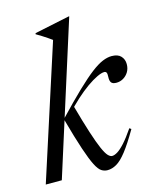

<svg xmlns="http://www.w3.org/2000/svg" viewBox="-118 -813 738 902"><g transform="rotate(-15 251.0 -362.5)"><path d="M305.5 -735 72.5 0H-5.5L203.5 -647.5Q194.5 -654.5 183 -662Q171.5 -669.5 158.5 -678Q145.5 -686.5 131 -694.5L132.5 -699.5L302 -735ZM157 -272 158 -276.5Q223.5 -345.5 269.8 -389.8Q316 -434 348.5 -458.8Q381 -483.5 404.8 -493.2Q428.5 -503 449 -503Q479.5 -503 494 -487.2Q508.5 -471.5 508.5 -448.5Q508.5 -427 498.8 -410.8Q489 -394.5 473.2 -385.2Q457.5 -376 439.5 -376Q421 -376 414.5 -385Q408 -394 409 -411Q410 -428 406.8 -433.8Q403.5 -439.5 396 -439.5Q383 -439.5 360.8 -429Q338.5 -418.5 310.5 -398.8Q282.5 -379 251.5 -351Q220.5 -323 189.5 -288L215.5 -325Q239.5 -238.5 257 -184.5Q274.5 -130.5 287.5 -101Q300.5 -71.5 311 -60.2Q321.5 -49 331 -49Q342 -49 357.2 -58.2Q372.5 -67.5 393.2 -90.2Q414 -113 442 -154L450.5 -148Q413.5 -84.5 386.5 -50Q359.5 -15.5 337.2 -2.8Q315 10 293 10Q277 10 263.5 1.2Q250 -7.5 235.8 -35.2Q221.5 -63 202.5 -119.5Q183.5 -176 157 -272Z"/></g></svg>

Font: Newsreader 60pt
Style: Italic
Weight: 400
Italic angle: -17°
Designer: Hugues Gentile
Foundry: Production Type
Version: Version 1.003